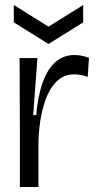

<svg xmlns="http://www.w3.org/2000/svg" viewBox="-20 -744 387 764"><path d="M59 0V-250L58 -513H129L112 -286H124Q131 -364 150.5 -417.5Q170 -471 201.5 -498Q233 -525 276 -525Q289 -525 303.5 -522.5Q318 -520 334 -514L329 -438Q314 -444 300 -446Q286 -448 273 -448Q232 -448 202 -416.5Q172 -385 154.5 -327Q137 -269 133 -189V0ZM35 -724 173 -638 311 -724V-655L173 -569L35 -655Z"/></svg>

Font: Bricolage Grotesque 72pt Light
Style: Regular
Weight: 300
Designer: Mathieu Triay
Foundry: Atelier Triay
Version: Version 1.001;gftools[0.9.33.dev8+g029e19f]